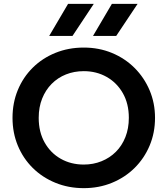

<svg xmlns="http://www.w3.org/2000/svg" viewBox="-20 -962 870 997"><path d="M415 15Q335.5 15 267.8 -12.8Q200 -40.5 150 -90Q100 -139.5 72.5 -206Q45 -272.5 45 -350Q45 -428 72.5 -494.5Q100 -561 150 -610.5Q200 -660 267.8 -687.5Q335.5 -715 415 -715Q494 -715 561.5 -687Q629 -659 679 -609Q729 -559 757 -492.8Q785 -426.5 785 -350Q785 -272.5 757 -206Q729 -139.5 679 -90Q629 -40.5 561.5 -12.8Q494 15 415 15ZM415 -107.5Q464.5 -107.5 507.2 -124.8Q550 -142 581.8 -173.8Q613.5 -205.5 631.2 -250.2Q649 -295 649 -350Q649 -423.5 618 -478Q587 -532.5 534 -562.5Q481 -592.5 415 -592.5Q365 -592.5 322.5 -575.5Q280 -558.5 248.2 -526.5Q216.5 -494.5 198.8 -450Q181 -405.5 181 -350Q181 -276.5 211.8 -222Q242.5 -167.5 295.5 -137.5Q348.5 -107.5 415 -107.5ZM463 -775.5 561 -942H694.5L583.5 -775.5ZM235.5 -775.5 333.5 -942H467L356.5 -775.5Z"/></svg>

Font: Geologica Roman Medium
Style: Regular
Weight: 500
Designer: Sindre Bremnes, Frode Helland
Foundry: Monokrom Skriftforlag AS
Version: Version 1.010;gftools[0.9.28]